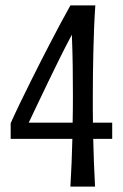

<svg xmlns="http://www.w3.org/2000/svg" viewBox="-20 -691 455 711"><path d="M333 -670.9Q330.1 -629.4 328.4 -585.9Q326.7 -542.5 325.7 -499.5Q324.7 -456.5 324.2 -415Q323.7 -373.5 323.7 -335.9Q323.7 -312.5 323.7 -287.8Q323.7 -263.2 324.2 -236.8H395.5V-176.8H325.2Q326.2 -132.3 327.9 -87.6Q329.6 -43 332 0H240.7Q243.2 -43 245.1 -87.6Q247.1 -132.3 248 -176.8H19.5V-234.9Q37.6 -274.9 56.9 -314.7Q76.2 -354.5 95.2 -392.6Q114.3 -430.7 132.3 -466.3Q150.4 -502 166.5 -532.7Q204.1 -605.5 240.7 -670.9ZM246.1 -562.5Q223.1 -519.5 200.9 -474.6Q178.7 -429.7 158.2 -387.2Q137.7 -344.7 119.4 -306.2Q101.1 -267.6 86.4 -236.8H249Q249.5 -263.2 249.8 -287.8Q250 -312.5 250 -335.9Q250 -387.7 249.3 -445.6Q248.5 -503.4 246.1 -562.5Z"/></svg>

Font: Crushed
Style: Regular
Weight: 400
Width: 3
Designer: Astigmatic (AOETI)
Foundry: Astigmatic (AOETI)
Version: Version 001.000